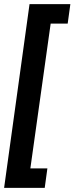

<svg xmlns="http://www.w3.org/2000/svg" viewBox="-26 -755 363 936"><path d="M-6 161 118 -735H317L304 -640H221L122 66H205L192 161Z"/></svg>

Font: Archivo Narrow
Style: Bold Italic
Weight: 700
Italic angle: -8°
Designer: Hector Gatti
Foundry: Omnibus-Type
Version: Version 3.002